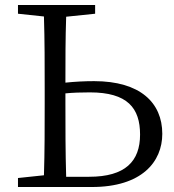

<svg xmlns="http://www.w3.org/2000/svg" viewBox="-20 -749 697 769"><path d="M245 -41C242 -140 242 -239 242 -337V-375C272 -378 304 -379 340 -379C491 -379 541 -316 541 -210C541 -103 482 -41 337 -41ZM361 -694V-729H52V-694L156 -683C159 -587 159 -489 159 -392V-337C159 -239 159 -142 156 -47L52 -36V0H348C548 0 630 -101 630 -213C630 -338 541 -424 357 -424C319 -424 280 -422 242 -418C242 -507 242 -596 245 -682Z"/></svg>

Font: Source Han Serif K
Style: Regular
Weight: 400
Designer: Ryoko NISHIZUKA 西塚涼子 (kana & ideographs); Frank Grießhammer (Latin, Greek & Cyrillic); Wenlong ZHANG 张文龙 (bopomofo); San
Foundry: Adobe Systems Incorporated
Version: Version 1.001;PS 1.001;hotconv 16.6.54;makeotf.lib2.5.65590